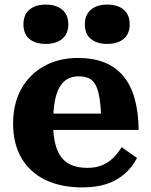

<svg xmlns="http://www.w3.org/2000/svg" viewBox="-20 -803 657 835"><path d="M211 -267Q211 -214 220.5 -177Q230 -140 248.5 -117Q267 -94 295 -83.5Q323 -73 360 -73Q398 -73 425.5 -85Q453 -97 473.5 -117.5Q494 -138 509 -163L576 -116Q555 -76 522 -47Q489 -18 444 -3Q399 12 338 12Q246 12 178.5 -20Q111 -52 74 -114.5Q37 -177 37 -266Q37 -352 72.5 -416Q108 -480 172 -515.5Q236 -551 319 -551Q386 -551 435 -531Q484 -511 516.5 -472Q549 -433 565.5 -374.5Q582 -316 583 -238H169V-309H441L420 -281Q419 -338 413 -375Q407 -412 396 -433Q385 -454 366.5 -462.5Q348 -471 322 -471Q296 -471 275.5 -460.5Q255 -450 240.5 -426.5Q226 -403 218.5 -363.5Q211 -324 211 -267ZM277 -697Q277 -656 250.5 -634Q224 -612 179 -612Q134 -612 108 -633.5Q82 -655 82 -697Q82 -739 108 -761Q134 -783 179 -783Q224 -783 250.5 -761Q277 -739 277 -697ZM544 -697Q544 -656 518 -634Q492 -612 446 -612Q402 -612 375.5 -633.5Q349 -655 349 -697Q349 -739 375.5 -761Q402 -783 446 -783Q492 -783 518 -761Q544 -739 544 -697Z"/></svg>

Font: Roboto Serif
Style: Bold
Weight: 700
Designer: Greg Gazdowicz
Foundry: Commercial Type
Version: Version 1.008